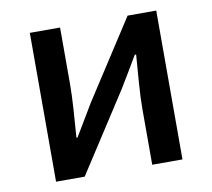

<svg xmlns="http://www.w3.org/2000/svg" viewBox="-66 -626 774 700"><g transform="rotate(-10 321.0 -275.5)"><path d="M87 0V-551H199V-345Q199 -303 195.5 -250Q192 -197 188 -145H192Q207 -170 227 -203.5Q247 -237 262 -262L449 -551H555V0H443V-205Q443 -248 447 -300.5Q451 -353 455 -406H450Q435 -381 415 -347Q395 -313 380 -289L193 0Z"/></g></svg>

Font: Noto Sans SC Medium
Style: Regular
Weight: 500
Designer: Ryoko NISHIZUKA  (kana, bopomofo & ideographs); Paul D. Hunt (Latin, Greek & Cyrillic); Sandoll Communications , Soo-you
Foundry: Adobe
Version: Version 2.004-H2;hotconv 1.0.118;makeotfexe 2.5.65603